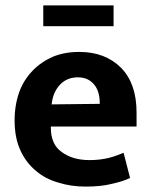

<svg xmlns="http://www.w3.org/2000/svg" viewBox="-20 -679 559 710"><path d="M485 -263V-211H168V-207C168 -166 181 -136 208 -117C235 -97 269 -87 311 -87C338 -87 361 -90 382 -95C402 -100 420 -107 437 -114L461 -21C443 -12 420 -5 393 1C366 8 333 11 296 11C260 11 226 6 195 -4C163 -13 135 -28 112 -48C88 -68 69 -93 55 -124C41 -155 34 -191 34 -234C34 -272 40 -307 51 -338C62 -369 79 -395 100 -417C121 -439 146 -456 175 -469C204 -481 237 -487 273 -487C338 -487 389 -467 428 -428C466 -389 485 -334 485 -263ZM171 -293 349 -295C349 -308 348 -320 345 -332C342 -344 337 -355 330 -364C323 -373 315 -380 305 -385C295 -390 283 -393 268 -393C241 -393 219 -384 202 -366C185 -348 174 -324 171 -293ZM140 -659H400V-582H140Z"/></svg>

Font: Holmes&Hills Bold
Style: Bold
Weight: 500
Designer: Noopur Datye, Girish Dalvi, Yashodeep Gholap, Pallavi Karambelkar
Foundry: Ek Type
Version: ""